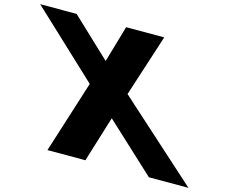

<svg xmlns="http://www.w3.org/2000/svg" viewBox="-412 -982 1356 1139"><g transform="rotate(15 266.0 -412.5)"><path d="M832 0 338.9 -444 462.2 -825H228.2L162.8 -600L-75.8 -825H-299.8L106.9 -444L-34 0H199L285.7 -281L589 0Z"/></g></svg>

Font: Hussar
Style: BdOpOblFour
Weight: 700
Foundry: Cannot Into Space Fonts
Version: Version 2.00